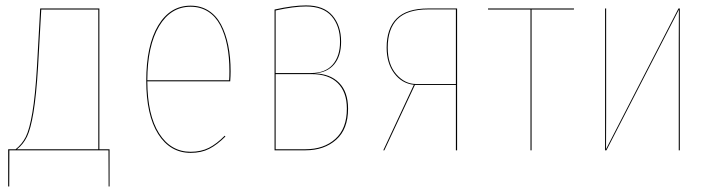

<svg xmlns="http://www.w3.org/2000/svg" viewBox="-20 -548 2600 700"><path d="M342.3 -3.9H379.4V131.8H376L375.5 0H14.2L13.7 131.8H9.8V-3.9H37.1Q60.5 -22.5 74 -49.1Q87.4 -75.7 97.9 -137Q108.4 -198.2 114.7 -303.7L126.5 -517.1H342.3ZM338.4 -3.9V-513.2H130.4L118.7 -303.7Q112.3 -199.2 102.1 -138.2Q91.8 -77.1 78.4 -49.6Q64.9 -22 42 -3.9Z M820.8 -287.6Q820.8 -272 819.3 -251.5H517.1Q517.6 -128.4 560.1 -61.5Q602.5 5.4 675.3 5.4Q712.9 5.4 741.5 -9Q770 -23.4 799.3 -53.2L801.8 -50.3Q771.5 -20 742.7 -5.4Q713.9 9.3 675.3 9.3Q600.1 9.3 556.6 -59.6Q513.2 -128.4 513.2 -253.4Q513.2 -382.3 556.6 -454.8Q600.1 -527.3 674.8 -527.3Q711.9 -527.3 740.2 -509.3Q768.6 -491.2 785.9 -458.5Q803.2 -425.8 812 -382.8Q820.8 -339.8 820.8 -287.6ZM815.4 -255.4Q816.4 -268.1 816.4 -288.6Q816.4 -339.8 808.1 -381.8Q799.8 -423.8 783 -456.1Q766.1 -488.3 738.5 -505.9Q710.9 -523.4 674.8 -523.4Q602.5 -523.4 560.1 -452.6Q517.6 -381.8 517.1 -255.4Z M1126 -280.3Q1183.6 -279.3 1216.3 -246.1Q1249 -212.9 1249 -151.9Q1249 -77.1 1205.6 -38.6Q1162.1 0 1093.8 0H981V-513.2Q1048.8 -528.3 1095.7 -528.3Q1160.2 -528.3 1191.9 -491.5Q1223.6 -454.6 1223.6 -396Q1223.6 -343.3 1198.2 -313.2Q1172.9 -283.2 1126 -280.3ZM1095.7 -524.4Q1050.8 -524.4 984.9 -509.8V-281.7H1113.8Q1166 -281.7 1192.9 -312.3Q1219.7 -342.8 1219.7 -396Q1219.7 -453.1 1189.2 -488.8Q1158.7 -524.4 1095.7 -524.4ZM1093.8 -3.9Q1160.6 -3.9 1202.6 -41.5Q1244.6 -79.1 1244.6 -151.9Q1244.6 -212.4 1211.4 -245.1Q1178.2 -277.8 1115.7 -277.8H984.9V-3.9Z M1541 -517.1H1646.5V0H1642.1V-238.3H1492.7L1381.3 0H1377.4L1488.8 -238.8Q1444.8 -243.7 1417.2 -280.8Q1389.6 -317.9 1389.6 -374Q1389.6 -444.3 1426.3 -480.7Q1462.9 -517.1 1541 -517.1ZM1497.6 -241.7H1642.1V-513.7H1541Q1464.4 -513.7 1429 -478.3Q1393.6 -442.9 1393.6 -374Q1393.6 -313.5 1424.6 -277.6Q1455.6 -241.7 1497.6 -241.7Z M2072.8 -517.1 2072.3 -513.2H1918V0H1914.1V-513.2H1759.3V-517.1Z M2458.5 -517.1V0H2454.6V-394Q2454.6 -414.1 2454.8 -453.6Q2455.1 -493.2 2455.1 -512.7L2190.9 0H2186V-517.1H2189.9V-123.5Q2189.9 -104 2189.7 -64.5Q2189.5 -24.9 2189.5 -4.4L2453.6 -517.1Z"/></svg>

Font: Fira Sans Compressed Four
Style: Regular
Weight: 100
Width: 1
Designer: Carrois Corporate & Edenspiekermann AG
Foundry: Carrois Corporate GbR & Edenspiekermann AG
Version: Version 4.203;PS 004.203;hotconv 1.0.88;makeotf.lib2.5.64775